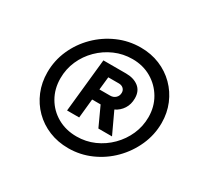

<svg xmlns="http://www.w3.org/2000/svg" viewBox="-156 -970 1261 1195"><g transform="rotate(30 474.5 -372.5)"><path d="M458 12Q383 12 319.5 -14Q256 -40 209 -87Q162 -134 136 -197Q110 -260 110 -333Q110 -418 144 -494.5Q178 -571 237.5 -630Q297 -689 374.5 -723Q452 -757 538 -757Q612 -757 675 -731Q738 -705 785 -658Q832 -611 858 -548.5Q884 -486 884 -414Q884 -329 849.5 -252Q815 -175 756 -115.5Q697 -56 620 -22Q543 12 458 12ZM466 -77Q533 -77 592 -103Q651 -129 697 -175Q743 -221 769 -280Q795 -339 795 -405Q795 -479 760 -539Q725 -599 665 -634Q605 -669 529 -669Q462 -669 402.5 -643Q343 -617 297 -571.5Q251 -526 225 -467Q199 -408 199 -341Q199 -266 233.5 -206Q268 -146 328.5 -111.5Q389 -77 466 -77ZM335 -188 375 -571H538Q593 -571 628 -544Q663 -517 663 -464Q663 -421 642.5 -389Q622 -357 587 -340L658 -188H560L497 -325H436L422 -188ZM444 -402H521Q544 -402 559.5 -416.5Q575 -431 575 -454Q575 -472 562.5 -483.5Q550 -495 530 -495H454Z"/></g></svg>

Font: Plus Jakarta Display Medium
Style: Italic
Weight: 500
Italic angle: -12°
Designer: Gumpita Rahayu
Foundry: Tokotype Studio
Version: Version 1.000